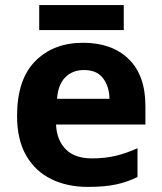

<svg xmlns="http://www.w3.org/2000/svg" viewBox="-20 -724 637 754"><path d="M306 -556Q420 -556 485.5 -492Q551 -428 551 -308V-235H200Q203 -173 238.5 -137.5Q274 -102 341 -102Q392 -102 434 -112Q476 -122 520 -142V-29Q480 -9 435 0.5Q390 10 325 10Q244 10 181.5 -20.5Q119 -51 83 -113Q47 -175 47 -269Q47 -412 118.5 -484Q190 -556 306 -556ZM310 -449Q265 -449 236.5 -420.5Q208 -392 204 -336H410Q409 -385 384.5 -417Q360 -449 310 -449ZM466 -704V-606H134V-704Z"/></svg>

Font: Noto Sans Georgian Bold
Style: Regular
Weight: 700
Designer: Monotype Design Team, Akaki Razmadze
Foundry: Google LLC
Version: Version 2.005; ttfautohint (v1.8.4.7-5d5b)